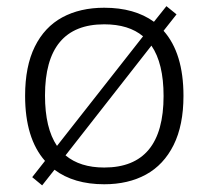

<svg xmlns="http://www.w3.org/2000/svg" viewBox="-20 -574 660 608"><path d="M561 -270.5Q561 -177.5 529.8 -114.8Q498.5 -52 442.2 -21.2Q386 9.5 310 9.5Q214 9.5 152.5 -36.5L113.5 13L82 -13L122.5 -64.5Q59.5 -136 59.5 -270.5Q59.5 -364 90.2 -426.2Q121 -488.5 177.2 -519Q233.5 -549.5 310 -549.5Q406 -549.5 467.5 -505L507 -554.5L539 -528.5L498 -476.5Q561 -405.5 561 -270.5ZM122.5 -271.5Q122.5 -168 160.5 -112L433 -459Q388 -497 310 -497Q122.5 -497 122.5 -271.5ZM498 -270Q498 -373.5 459.5 -429.5L187.5 -82Q233.5 -43.5 310 -43.5Q498 -43.5 498 -270Z"/></svg>

Font: Encode Sans Expanded Light
Style: Regular
Weight: 300
Width: 7
Designer: Multiple Designers
Foundry: Impallari Type
Version: Version 2.000